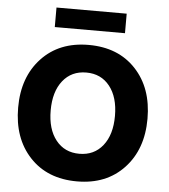

<svg xmlns="http://www.w3.org/2000/svg" viewBox="-58 -911 852 970"><g transform="rotate(5 368.0 -426.0)"><path d="M545 -760H189V-859H545ZM40 -339Q40 -494 129.5 -589.5Q219 -685 368 -685Q518 -685 607 -590Q696 -495 696 -339Q696 -184 606.5 -88.5Q517 7 368 7Q218 7 129 -88Q40 -183 40 -339ZM249 -489.5Q205 -434 205 -339Q205 -244 249 -188.5Q293 -133 368 -133Q443 -133 487 -188.5Q531 -244 531 -339Q531 -434 487 -489.5Q443 -545 368 -545Q293 -545 249 -489.5Z"/></g></svg>

Font: Hind Bold
Style: Regular
Weight: 700
Designer: Manushi Parikh, Satya Rajpurohit
Foundry: Indian Type Foundry
Version: Version 1.201;PS 1.0;hotconv 1.0.78;makeotf.lib2.5.61930; tt